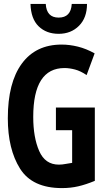

<svg xmlns="http://www.w3.org/2000/svg" viewBox="-20 -952 540 982"><path d="M425 -932H347Q343 -862 280 -862Q218 -862 214 -932H136Q138 -856 177.5 -817.5Q217 -779 280 -779Q343 -779 384 -820Q425 -861 425 -932ZM465 -27V-402H266V-286H349V-119Q333 -117 315.5 -113.5Q298 -110 281 -110Q211 -110 180.5 -179.5Q150 -249 150 -354Q150 -604 310 -604Q335 -604 363.5 -596.5Q392 -589 423 -568L464 -679Q421 -703 378.5 -713.5Q336 -724 295 -724Q163 -724 91.5 -626.5Q20 -529 20 -347Q20 -189 82.5 -89.5Q145 10 297 10Q341 10 380 1Q419 -8 465 -27Z"/></svg>

Font: Noto Sans Mono UI Condensed
Style: Bold
Weight: 700
Width: 3
Designer: Monotype Design team
Foundry: Monotype Imaging Inc.
Version: 1.000